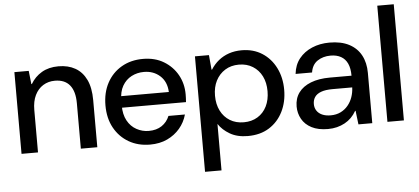

<svg xmlns="http://www.w3.org/2000/svg" viewBox="-57 -830 2531 1161"><g transform="rotate(-5 1209.0 -250.0)"><path d="M47 0V-496H134L143 -415H146Q171 -458 213.5 -483Q256 -508 315 -508Q374 -508 417 -483.5Q460 -459 483.5 -410Q507 -361 507 -286V0H407V-276Q407 -348 376.5 -385.5Q346 -423 286 -423Q246 -423 214.5 -403.5Q183 -384 165 -347Q147 -310 147 -257V0Z M827 12Q754 12 698 -20.5Q642 -53 610 -111Q578 -169 578 -247Q578 -325 609.5 -383.5Q641 -442 697.5 -475Q754 -508 828 -508Q901 -508 954.5 -475.5Q1008 -443 1037.5 -390Q1067 -337 1067 -272Q1067 -262 1066.5 -250Q1066 -238 1065 -225H651V-295H967Q964 -358 924.5 -393.5Q885 -429 827 -429Q786 -429 751.5 -411Q717 -393 696.5 -357.5Q676 -322 676 -267V-239Q676 -184 696.5 -146.5Q717 -109 752 -90Q787 -71 826 -71Q873 -71 905 -92.5Q937 -114 952 -151H1052Q1039 -104 1008 -67.5Q977 -31 931.5 -9.5Q886 12 827 12Z M1143 205V-496H1228L1236 -407H1239Q1259 -439 1287 -461.5Q1315 -484 1350 -496Q1385 -508 1427 -508Q1498 -508 1551 -474Q1604 -440 1633.5 -381Q1663 -322 1663 -248Q1663 -174 1633.5 -115Q1604 -56 1550 -22Q1496 12 1420 12Q1356 12 1311.5 -14Q1267 -40 1243 -77V205ZM1403 -73Q1451 -73 1487 -95Q1523 -117 1542.5 -156.5Q1562 -196 1562 -248Q1562 -300 1542.5 -339Q1523 -378 1487 -400.5Q1451 -423 1403 -423Q1355 -423 1319 -400.5Q1283 -378 1263 -339Q1243 -300 1243 -248Q1243 -196 1263 -156.5Q1283 -117 1319 -95Q1355 -73 1403 -73Z M1907 12Q1847 12 1807.5 -8.5Q1768 -29 1748.5 -64Q1729 -99 1729 -140Q1729 -189 1754.5 -224Q1780 -259 1828.5 -278Q1877 -297 1945 -297H2076Q2076 -342 2062.5 -371Q2049 -400 2023 -414.5Q1997 -429 1960 -429Q1914 -429 1880.5 -406.5Q1847 -384 1840 -337H1740Q1746 -392 1776 -429.5Q1806 -467 1854 -487.5Q1902 -508 1960 -508Q2031 -508 2079 -483Q2127 -458 2151.5 -412.5Q2176 -367 2176 -305V0H2092L2082 -83H2079Q2066 -60 2048.5 -42.5Q2031 -25 2009 -13Q1987 -1 1961.5 5.5Q1936 12 1907 12ZM1930 -69Q1964 -69 1990.5 -82Q2017 -95 2035.5 -117.5Q2054 -140 2063.5 -168Q2073 -196 2074 -226H1955Q1911 -226 1884.5 -216Q1858 -206 1846 -188Q1834 -170 1834 -146Q1834 -123 1845.5 -105.5Q1857 -88 1878.5 -78.5Q1900 -69 1930 -69Z M2268 0V-705H2368V0Z"/></g></svg>

Font: DM Sans 36pt Medium
Style: Regular
Weight: 500
Designer: Colophon Foundry, Jonny Pinhorn
Foundry: Colophon Foundry
Version: Version 4.004;gftools[0.9.30]